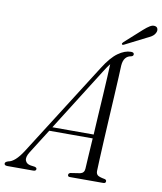

<svg xmlns="http://www.w3.org/2000/svg" viewBox="-137 -939 858 1014"><g transform="rotate(10 292.0 -432.0)"><path d="M75 -91.5Q57 -62.5 63.8 -45.2Q70.5 -28 92.5 -24.5L114.5 -21.5Q126 -18.5 126 -11Q126 0 110.5 0H-28Q-44.5 0 -44.5 -11Q-44 -20 -27.5 -25Q8.5 -30.5 49.5 -94.5L368 -596Q406 -656.5 441.8 -682Q477.5 -707.5 510.5 -707.5Q527 -707.5 527 -696.5Q527 -687 514.5 -684Q496.5 -681.5 485.2 -667.5Q474 -653.5 472 -627Q471.5 -607.5 469.2 -563.5Q467 -519.5 463.8 -461.8Q460.5 -404 457 -341.2Q453.5 -278.5 450.5 -220.5Q447.5 -162.5 445.5 -118.8Q443.5 -75 443 -56Q443 -41.5 451.5 -34.2Q460 -27 490.5 -21.5Q499.5 -19 499.5 -11Q499.5 0 486 0H307Q295.5 0 296 -10Q296 -18 306 -21.5L357.5 -29.5Q379 -34.5 380.5 -57Q381.5 -77 384.2 -121.2Q387 -165.5 390.5 -222H157.5ZM384 -581.5 170.5 -243H392Q395 -295 398.2 -350.5Q401.5 -406 404.8 -458.5Q408 -511 410.2 -554Q412.5 -597 413.5 -624Q407.5 -616.5 400 -606Q392.5 -595.5 384 -581.5ZM552.5 -832.5Q571 -849 585.2 -857.5Q599.5 -866 611.5 -863.5Q623 -861.5 626.2 -851.5Q629.5 -841.5 624.5 -831Q618.5 -817.5 605.8 -809.2Q593 -801 575.5 -793L467 -738Q458.5 -734 456 -739Q454 -743.5 462 -751Z"/></g></svg>

Font: Fraunces 144pt Soft Light
Style: Italic
Weight: 300
Italic angle: -16°
Version: Version 1.000;[b76b70a41]